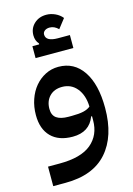

<svg xmlns="http://www.w3.org/2000/svg" viewBox="-138 -766 743 1075"><g transform="rotate(-15 233.5 -228.5)"><path d="M32 127H99Q224 127 283.5 77Q343 27 343 -58V-82H338Q307 1 210 1Q129 1 85 -43.5Q41 -88 41 -169Q41 -217 55.5 -259Q70 -301 95.5 -331.5Q121 -362 156 -380Q191 -398 232 -398Q323 -398 374.5 -321.5Q426 -245 426 -108Q426 56 344.5 148Q263 240 103 240H32ZM235 -113Q277 -113 302.5 -119Q328 -125 343 -138Q341 -204 308.5 -244Q276 -284 223 -284Q177 -284 150 -256Q123 -228 123 -183Q123 -146 146.5 -129.5Q170 -113 215 -113ZM122 -547H161L162 -552Q143 -573 143 -604Q143 -644 171 -670.5Q199 -697 242 -697Q268 -697 293 -685.5Q318 -674 334 -654L292 -600Q269 -623 242 -623Q224 -623 213 -614.5Q202 -606 202 -593Q202 -553 272 -553H341V-478H122Z"/></g></svg>

Font: IBM Plex Sans Arabic Medium
Style: Regular
Weight: 500
Designer: Mike Abbink, Paul van der Laan, Pieter van Rosmalen, Wael Morcos, Khajak Apelian
Foundry: Bold Monday
Version: Version 1.1